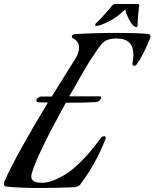

<svg xmlns="http://www.w3.org/2000/svg" viewBox="-65 -923 770 957"><path d="M413 -414Q351 -411 275 -411H263Q122 -155 95 -64Q91 -52 91 -42Q91 -12 144 -12Q166 -12 192 -20.5Q218 -29 255.5 -50.5Q293 -72 340 -119Q387 -166 436 -233Q442 -244 454 -244Q462 -244 462 -236Q462 -234 460 -228Q412 -105 338 -8Q332 6 308 10Q226 14 135 14Q31 14 -33 7Q-45 6 -45 -7Q-45 -15 -41 -23Q16 -151 174 -412L129 -413Q116 -413 116 -421Q116 -429 124.5 -435.5Q133 -442 142 -442H193L314 -636Q329 -663 329 -685Q329 -700 322.5 -711Q316 -722 309 -726L302 -730Q293 -735 293 -741Q293 -745 296.5 -748Q300 -751 304 -752L308 -753Q411 -759 522 -759Q614 -759 670 -754Q685 -754 685 -741Q685 -738 682 -730Q649 -647 615 -600Q610 -595 604 -595Q595 -595 595 -608Q600 -627 600 -649Q600 -731 518 -731H514Q463 -731 441 -703Q390 -640 305 -486Q295 -469 280 -443H430Q440 -443 440 -437Q440 -431 431.5 -423Q423 -415 413 -414ZM561 -870Q560 -874 558 -874L552 -870Q519 -837 476 -815.5Q433 -794 416 -794Q409 -794 409 -798L413 -807Q423 -815 443 -836.5Q463 -858 478 -876L493 -894Q499 -903 512 -903H621Q629 -903 629 -896Q629 -895 627 -880Q625 -865 623 -841.5Q621 -818 621 -798Q621 -788 615 -788Q600 -788 583 -817.5Q566 -847 561 -870Z"/></svg>

Font: Aguafina Script
Style: Regular
Weight: 400
Designer: Angel Koziupa and Alejandro Paul
Foundry: Angel Koziupa and Alejandro Paul
Version: Version 1.000